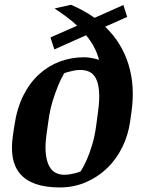

<svg xmlns="http://www.w3.org/2000/svg" viewBox="-20 -783 611 813"><path d="M193.8 -624.5 306.6 -674.3Q284.7 -694.8 260.5 -712.6Q236.3 -730.5 210.9 -747.1L280.3 -762.7Q335.4 -739.7 380.4 -707.5L502.4 -761.7L518.6 -711.4L425.3 -669.9Q461.4 -635.3 486.1 -594.7Q510.7 -554.2 524.4 -509.3Q538.1 -464.4 541.3 -415.5Q544.4 -366.7 537.6 -315.9L531.2 -269.5Q522.9 -210.4 497.6 -159.2Q472.2 -107.9 432.9 -70.3Q393.6 -32.7 342.8 -11Q292 10.7 233.4 10.7Q172.4 10.7 130.6 -4.2Q88.9 -19 64.9 -47.4Q41 -75.7 33.9 -116.7Q26.9 -157.7 34.7 -209.5L41.5 -254.9Q52.2 -325.7 79.3 -379.4Q106.4 -433.1 145.8 -468.8Q185.1 -504.4 233.6 -522.5Q282.2 -540.5 335.9 -540.5Q347.7 -540.5 359.1 -538.8Q370.6 -537.1 380.1 -534.9Q389.6 -532.7 399.4 -529.8Q391.6 -559.1 377.7 -584.7Q363.8 -610.4 344.7 -633.8L210 -573.7ZM395 -308.6Q402.3 -362.3 399.4 -396.7Q396.5 -431.2 386 -451.2Q375.5 -471.2 358.4 -479Q341.3 -486.8 320.3 -486.8Q306.6 -486.8 294.4 -484.4Q282.2 -481.9 271.7 -479.2Q261.2 -476.6 251.5 -472.7Q237.8 -448.7 226.1 -420.4Q214.4 -392.1 203.1 -355.7Q191.9 -319.3 185.5 -274.4L177.2 -216.3Q170.4 -167 173.8 -133.8Q177.2 -100.6 188 -80.3Q198.7 -60.1 215.3 -51.5Q231.9 -43 251.5 -43Q265.1 -43 277.8 -45.2Q290.5 -47.4 301.3 -50.3Q312 -53.2 321.8 -57.6Q335.4 -79.1 347.2 -106Q358.9 -132.8 369.9 -168.5Q380.9 -204.1 387.2 -250.5Z"/></svg>

Font: Noticia Text
Style: Bold Italic
Weight: 700
Italic angle: -8°
Designer: JM Sole
Foundry: JM Sole
Version: Version 1.003